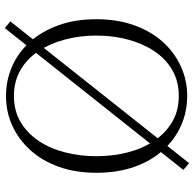

<svg xmlns="http://www.w3.org/2000/svg" viewBox="-24 -763 807 799"><g transform="rotate(90 379.5 -363.5)"><path d="M687 -723 97 20 69 -3 659 -747ZM128 -361Q128 -292 144.5 -230Q161 -168 192.5 -120.5Q224 -73 271 -45.5Q318 -18 379 -18Q441 -18 487.5 -45.5Q534 -73 566 -120.5Q598 -168 614 -230Q630 -292 630 -361Q630 -430 614 -492Q598 -554 566 -601.5Q534 -649 487.5 -676.5Q441 -704 379 -704Q318 -704 271 -676.5Q224 -649 192.5 -601.5Q161 -554 144.5 -492Q128 -430 128 -361ZM379 -739Q445 -739 502.5 -713.5Q560 -688 604.5 -639Q649 -590 674 -520Q699 -450 699 -361Q699 -274 674 -204.5Q649 -135 604.5 -86Q560 -37 502.5 -11Q445 15 379 15Q314 15 256 -10.5Q198 -36 154 -85Q110 -134 85 -203.5Q60 -273 60 -361Q60 -448 85 -518Q110 -588 154 -637Q198 -686 256 -712.5Q314 -739 379 -739Z"/></g></svg>

Font: Noto Serif JP ExtraLight
Style: Regular
Weight: 200
Designer: Ryoko NISHIZUKA  (kana & ideographs); Frank Grießhammer (Latin, Greek & Cyrillic); Wenlong ZHANG  (bopomofo); Sandoll Co
Foundry: Adobe
Version: Version 2.002-H1;hotconv 1.1.0;makeotfexe 2.6.0